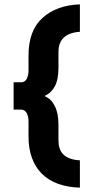

<svg xmlns="http://www.w3.org/2000/svg" viewBox="-20 -732 427 882"><path d="M347 130Q292 128.5 247.2 112.5Q202.5 96.5 171 65Q142.5 36 126.8 -6.5Q111 -49 111 -104.5V-172Q111 -196.5 103.5 -211Q94.5 -228.5 77 -228.5H42.5V-354H77Q94.5 -354 102.8 -369.8Q111 -385.5 111 -409V-477Q111 -592 175.5 -650Q240 -708 347 -712V-586Q248.5 -579 248.5 -493.5V-419.5Q248.5 -366.5 231.8 -335.5Q215 -304.5 187.5 -293V-289Q216 -277 231.5 -245Q248.5 -212.5 248.5 -161.5V-88Q248.5 -46.5 269.5 -24Q295 2 347 4.5Z"/></svg>

Font: Overpass ExtraBold
Style: Regular
Weight: 800
Designer: Delve Withrington, Dave Bailey, Thomas Jockin
Foundry: Delve Fonts LLC
Version: Version 4.000; ttfautohint (v1.8.3)